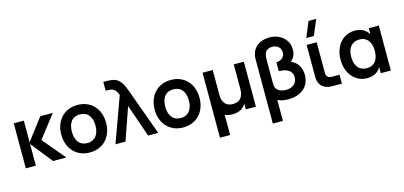

<svg xmlns="http://www.w3.org/2000/svg" viewBox="-82 -1394 4687 2226"><g transform="rotate(-15 2261.0 -281.0)"><path d="M70 -540H190.5V-280L388 -540H538.5L329 -270L556.5 0H397L190.5 -260V0H70Z M836.5 15Q776 15 726.5 -6Q677 -27 641.8 -64.5Q606.5 -102 587.2 -154.5Q568 -207 568 -270Q568 -333 587.5 -385.5Q607 -438 642.2 -475.8Q677.5 -513.5 727 -534.2Q776.5 -555 836.5 -555Q897.5 -555 947 -534.2Q996.5 -513.5 1032 -475.8Q1067.5 -438 1086.8 -385.5Q1106 -333 1106 -270Q1106 -207 1086.5 -154.5Q1067 -102 1031.8 -64.2Q996.5 -26.5 946.8 -5.8Q897 15 836.5 15ZM836.5 -98Q870.5 -98 897 -109.8Q923.5 -121.5 941.5 -143.8Q959.5 -166 969 -198Q978.5 -230 978.5 -270Q978.5 -310.5 969.2 -342.5Q960 -374.5 942 -396.8Q924 -419 897.5 -430.5Q871 -442 836.5 -442Q767.5 -442 731.5 -396.8Q695.5 -351.5 695.5 -270Q695.5 -229.5 704.8 -197.5Q714 -165.5 732 -143.5Q750 -121.5 776.2 -109.8Q802.5 -98 836.5 -98Z M1342 -540Q1340 -546 1337.5 -551.2Q1335 -556.5 1333 -562Q1320.5 -587.5 1306.8 -601.8Q1293 -616 1273 -622.8Q1253 -629.5 1222.5 -629.5H1197V-735H1234.5Q1284 -735 1315 -727.5Q1352.5 -719 1378 -696Q1403.5 -673 1420.2 -641.8Q1437 -610.5 1454.5 -563.5Q1456.5 -558 1458.8 -552Q1461 -546 1463 -540L1659 0H1538L1402.5 -391.5L1266.5 0H1146Z M1957.5 15Q1897 15 1847.5 -6Q1798 -27 1762.8 -64.5Q1727.5 -102 1708.2 -154.5Q1689 -207 1689 -270Q1689 -333 1708.5 -385.5Q1728 -438 1763.2 -475.8Q1798.5 -513.5 1848 -534.2Q1897.5 -555 1957.5 -555Q2018.5 -555 2068 -534.2Q2117.5 -513.5 2153 -475.8Q2188.5 -438 2207.8 -385.5Q2227 -333 2227 -270Q2227 -207 2207.5 -154.5Q2188 -102 2152.8 -64.2Q2117.5 -26.5 2067.8 -5.8Q2018 15 1957.5 15ZM1957.5 -98Q1991.5 -98 2018 -109.8Q2044.5 -121.5 2062.5 -143.8Q2080.5 -166 2090 -198Q2099.5 -230 2099.5 -270Q2099.5 -310.5 2090.2 -342.5Q2081 -374.5 2063 -396.8Q2045 -419 2018.5 -430.5Q1992 -442 1957.5 -442Q1888.5 -442 1852.5 -396.8Q1816.5 -351.5 1816.5 -270Q1816.5 -229.5 1825.8 -197.5Q1835 -165.5 1853 -143.5Q1871 -121.5 1897.2 -109.8Q1923.5 -98 1957.5 -98Z M2831.5 -540V0H2710.5V-70.5Q2700.5 -52 2686.2 -36.5Q2672 -21 2652.5 -9.5Q2633 2 2608.2 8.5Q2583.5 15 2552 15Q2500 15 2457.5 -1L2458 240H2336V-540H2458V-228Q2461.5 -165.5 2493.5 -131.8Q2525.5 -98 2583.5 -98Q2645 -98 2677.8 -135.5Q2710.5 -173 2710.5 -243V-540Z M2970.5 -540Q2970.5 -569 2979.5 -599.5Q2993.5 -644.5 3025 -675Q3056.5 -705.5 3099.2 -720.2Q3142 -735 3189.5 -735Q3254.5 -735 3306.5 -708.8Q3358.5 -682.5 3387.8 -635.8Q3417 -589 3417 -530.5Q3417 -489.5 3402 -455.2Q3387 -421 3356.5 -398Q3391.5 -385 3418.5 -358.5Q3445.5 -332 3460.5 -293.8Q3475.5 -255.5 3475.5 -209Q3475.5 -139.5 3443.5 -89Q3411.5 -38.5 3353 -11.8Q3294.5 15 3216 15Q3179.5 15 3148.5 8.5Q3117.5 2 3091.5 -11.5V240H2970.5ZM3221 -97Q3260.5 -97 3290.8 -111.5Q3321 -126 3337.8 -152.5Q3354.5 -179 3354.5 -214Q3354.5 -252.5 3334.8 -278Q3315 -303.5 3279 -316Q3243 -328.5 3194 -329V-434.5Q3242 -438.5 3268.8 -462.8Q3295.5 -487 3295.5 -528Q3295.5 -557.5 3281.5 -579Q3267.5 -600.5 3244 -611.2Q3220.5 -622 3192.5 -622Q3164 -622 3140.2 -610.2Q3116.5 -598.5 3105 -572.5Q3092.5 -545.5 3092.5 -497.5V-221.5Q3092.5 -182 3099.5 -161Q3107 -140 3125.8 -125.5Q3144.5 -111 3169.8 -104Q3195 -97 3221 -97Z M3601.5 -617.5 3678.5 -802.5H3770L3693 -617.5ZM3864 0H3750Q3671.5 0 3628.2 -40Q3585 -80 3585 -152.5V-539H3705.5V-177Q3705.5 -140.5 3722.2 -123.8Q3739 -107 3775.5 -107H3864Z M4451.5 -540V0H4331V-72.5Q4306.5 -31 4266 -8Q4225.5 15 4165 15Q4112 15 4067 -6Q4022 -27 3989.5 -64.8Q3957 -102.5 3938.8 -155Q3920.5 -207.5 3920.5 -270Q3920.5 -333 3938.8 -385.5Q3957 -438 3989.8 -475.8Q4022.5 -513.5 4067.2 -534.2Q4112 -555 4165 -555Q4225.5 -555 4266 -532Q4306.5 -509 4331 -467.5V-540ZM4190 -442Q4154.5 -442 4127.8 -429.5Q4101 -417 4083.2 -394.2Q4065.5 -371.5 4056.8 -339.8Q4048 -308 4048 -270Q4048 -231 4057 -199.2Q4066 -167.5 4083.8 -145Q4101.5 -122.5 4128.2 -110.2Q4155 -98 4190 -98Q4226.5 -98 4253 -110.5Q4279.5 -123 4296.8 -145.8Q4314 -168.5 4322.5 -200.2Q4331 -232 4331 -270Q4331 -309.5 4322 -341.2Q4313 -373 4295.2 -395.5Q4277.5 -418 4251.2 -430Q4225 -442 4190 -442Z"/></g></svg>

Font: Vela Sans Bd
Style: Bold
Weight: 700
Designer: Principal design: Mikhail Sharanda - project Manrope.
Design modification: Ravid Balaliev
Foundry: Mikhail Sharanda
Version: Version 1.001